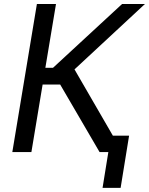

<svg xmlns="http://www.w3.org/2000/svg" viewBox="-20 -747 732 943"><path d="M469.1 0H512.1L483.7 175.8H572.4L614 -80.6H534.4L345.9 -406.2L691.8 -727.3H579.5L240.4 -414.1H202.8L255 -727.3H161.2L40.5 0H134.2L189.3 -331.7H275.6Z"/></svg>

Font: Margiela Sans Text
Style: Italic
Weight: 400
Italic angle: -9.39999°
Designer: Stefan Endress, Andreas Faust
Version: Version 1.100;FEAKit 1.0